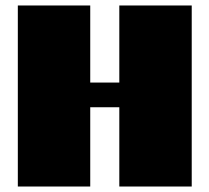

<svg xmlns="http://www.w3.org/2000/svg" viewBox="-20 -680 763 700"><path d="M679 -660V0H415V-289H309V0H45V-660H309V-379H415V-660Z"/></svg>

Font: Sansita Black
Style: Regular
Weight: 900
Designer: Pablo Cosgaya
Foundry: Omnibus-Type
Version: Version 1.006; ttfautohint (v1.5)